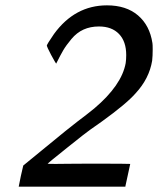

<svg xmlns="http://www.w3.org/2000/svg" viewBox="-20 -698 591 718"><path d="M452 -492Q452 -543 425 -571Q398 -599 350 -599Q318 -599 292.5 -587.5Q267 -576 247 -552Q227 -528 216.5 -510Q206 -492 190 -460Q189 -460 171 -493Q155 -524 155 -527Q155 -532 182 -571Q260 -678 380 -678Q452 -678 496 -640.5Q540 -603 550 -537Q551 -532 551 -513Q551 -489 549 -471Q538 -404 487 -349Q453 -310 360 -243Q328 -221 316 -212Q304 -204 231 -145.5Q158 -87 158 -86Q158 -85 188 -85Q194 -85 234 -85.5Q274 -86 311 -86Q467 -86 467 -85Q451 -9 449 -2V0H50Q54 -18 58 -40L67 -79L133 -133Q246 -226 269 -243Q305 -270 332 -292Q435 -379 450 -462Q452 -476 452 -492Z"/></svg>

Font: KaTeX_SansSerif
Style: Italic
Weight: 400
Version: Version 1.1; ttfautohint (v1.3)